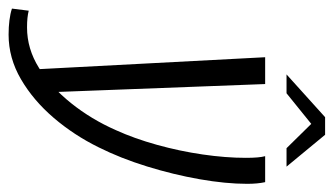

<svg xmlns="http://www.w3.org/2000/svg" viewBox="-258 -490 795 458"><g transform="rotate(90 140.0 -260.5)"><path d="M-7 117Q-25 117 -41 115Q-57 113 -69 109L-64 69Q-56 71 -46.5 72Q-37 73 -24 73Q27 73 72.5 44.5Q118 16 156.5 -32Q195 -80 221 -139Q241 -183 256 -237Q271 -291 279 -346Q287 -401 287 -449Q287 -465 286 -476.5Q285 -488 283 -495H345Q349 -477 349 -452Q349 -401 338 -338.5Q327 -276 307.5 -213Q288 -150 262 -98Q233 -39 191.5 9.5Q150 58 99.5 87.5Q49 117 -7 117ZM76 55 47 -495H111L131 31ZM88 -546 190 -638H232L308 -546H264L206 -605L133 -546Z"/></g></svg>

Font: Alumni Sans
Style: Italic
Weight: 400
Italic angle: -8°
Version: Version 1.016